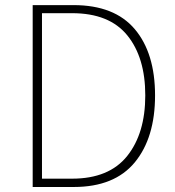

<svg xmlns="http://www.w3.org/2000/svg" viewBox="-20 -746 700 766"><path d="M110.4 0V-725.6H273.4Q436.5 -725.6 517.6 -629.9Q598.6 -534.2 598.6 -365.2Q598.6 -196.3 517.6 -98.1Q436.5 0 274.4 0ZM147.5 -33.2H267.6Q415 -33.2 487.3 -123.5Q559.6 -213.9 559.6 -365.2Q559.6 -516.6 487.8 -605Q416 -693.4 267.6 -693.4H147.5Z"/></svg>

Font: Bpmf Zihi Sans ExtraLight
Style: ExtraLight
Weight: 250
Foundry: But Ko
Version: Version 1.320